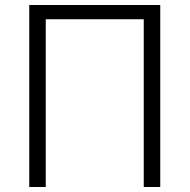

<svg xmlns="http://www.w3.org/2000/svg" viewBox="-20 -748 758 768"><path d="M621 -728H97V0H163V-671H555V0H621Z"/></svg>

Font: Wafeq Light
Style: Regular
Weight: 300
Designer: Rasmus Andersson & Azza Alameddine
Foundry: Google & TypeTogether
Version: Version 3.000;January 28, 2025;FontCreator 15.0.0.3014 64-bi